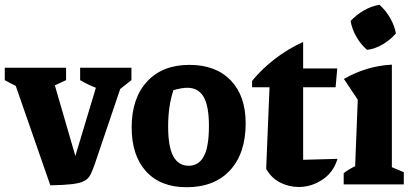

<svg xmlns="http://www.w3.org/2000/svg" viewBox="-44 -773 1731 805"><path d="M167 4 22 -413Q-1 -424 -24 -437V-489H233V-437L186 -415L272 -119L358 -405Q324 -418 292 -437V-489H507V-437L460 -400L353 -84Q344 -58 335.5 -41Q327 -24 309.5 -14.5Q292 -5 258.5 -1Q225 3 167 4Z M738 12Q629 12 568.5 -54.5Q508 -121 508 -239Q508 -361 572.5 -431Q637 -501 750 -501Q861 -501 923.5 -436Q986 -371 986 -256Q986 -130 920.5 -59Q855 12 738 12ZM747 -78Q789 -78 810.5 -117.5Q832 -157 832 -245Q832 -328 810 -366.5Q788 -405 741 -405Q719 -405 683 -395Q672 -361 666.5 -324Q661 -287 661 -243Q661 -156 683 -117Q705 -78 747 -78Z M1227 -597V-486H1370L1363 -407H1227V-103L1371 -107Q1354 -50 1307.5 -19.5Q1261 11 1209 11Q1168 11 1131 -7.5Q1094 -26 1072 -65L1086 -407H1013V-434Q1054 -484 1108.5 -526Q1163 -568 1227 -597Z M1397 0V-47Q1419 -64 1445 -76L1456 -355L1398 -442Q1443 -468 1493 -483.5Q1543 -499 1599 -502V-72L1649 -51V0ZM1547 -753Q1573 -730 1591.5 -698Q1610 -666 1616 -633Q1594 -607 1561.5 -587.5Q1529 -568 1495 -564Q1470 -585 1451 -617.5Q1432 -650 1426 -685Q1449 -710 1480.5 -728.5Q1512 -747 1547 -753Z"/></svg>

Font: Piazzolla
Style: Bold
Weight: 700
Designer: Juan Pablo del Peral
Foundry: Huerta Tipografica
Version: Version 1.330